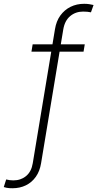

<svg xmlns="http://www.w3.org/2000/svg" viewBox="-122 -773 514 1013"><path d="M325.2 -539.1 318.8 -500.5H43.9L50.3 -539.1ZM-56.2 220.2Q-64.9 220.2 -72.5 219.7Q-80.1 219.2 -87.2 217.8Q-94.2 216.3 -102.1 213.9L-89.4 173.8Q-80.6 176.3 -70.8 177.5Q-61 178.7 -51.3 178.7Q-12.2 178.7 15.6 155.8Q43.5 132.8 50.8 88.4L168 -618.7Q174.8 -661.6 196.5 -691.4Q218.3 -721.2 250.5 -737.1Q282.7 -752.9 321.8 -752.9Q335.9 -752.9 347.9 -751.2Q359.9 -749.5 371.6 -746.6L357.9 -708Q349.6 -710 339.1 -710.9Q328.6 -711.9 316.4 -711.9Q276.9 -711.9 248.3 -688Q219.7 -664.1 211.9 -618.2L94.7 88.4Q87.9 130.4 66.9 159.9Q45.9 189.5 14.4 204.8Q-17.1 220.2 -56.2 220.2Z"/></svg>

Font: Inter 18pt ExtraLight
Style: Italic
Weight: 250
Italic angle: -9.3988°
Designer: Rasmus Andersson
Foundry: rsms
Version: Version 4.001;git-66647c0bb